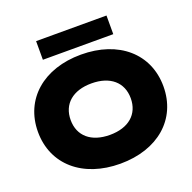

<svg xmlns="http://www.w3.org/2000/svg" viewBox="-163 -1118 1296 1297"><g transform="rotate(-20 485.0 -469.5)"><path d="M485 17C756 17 936 -140 936 -375C936 -610 756 -767 485 -767C215 -767 34 -610 34 -375C34 -140 215 17 485 17ZM485 -190C351 -190 269 -260 269 -375C269 -490 351 -560 485 -560C619 -560 701 -490 701 -375C701 -260 619 -190 485 -190ZM738 -822V-956H232V-822Z"/></g></svg>

Font: Bounded ExtBd
Style: Regular
Weight: 800
Designer: Vlad Churkin
Version: Version 3.0